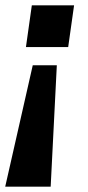

<svg xmlns="http://www.w3.org/2000/svg" viewBox="-26 -537 328 718"><path d="M71 -361 93 -517H251L229 -361ZM-6.5 161 96.5 -293H186.5L163.5 161Z"/></svg>

Font: Public Sans
Style: Bold Italic
Weight: 700
Italic angle: -8°
Designer: The Public Sans project authors (U.S. Web Design System). Libre Franklin designed by Pablo Impallari and Rodrigo Fuenzal
Version: Version 1.008; ttfautohint (v1.8.1) -l 8 -r 50 -G 200 -x 14 